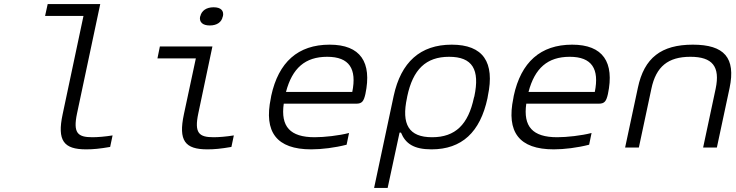

<svg xmlns="http://www.w3.org/2000/svg" viewBox="-20 -730 3640 950"><path d="M437 -51C364 -51 341 -72 361 -168L476 -710H216L203 -651H393L290 -165C262 -34 295 9 406 9C441 9 473 6 525 -3L537 -60C500 -54 463 -51 437 -51Z M1037 -51C964 -51 941 -72 961 -168L1031 -500H771L759 -441H949L890 -165C862 -34 895 9 1006 9C1041 9 1073 6 1125 -3L1137 -60C1100 -54 1063 -51 1037 -51ZM970 -648C965 -621 982 -604 1018 -604C1054 -604 1077 -621 1082 -648L1083 -649C1089 -677 1073 -694 1037 -694C1001 -694 977 -677 971 -649Z M1788 -265C1821 -422 1764 -509 1611 -509C1454 -509 1358 -422 1322 -256L1320 -244C1285 -77 1348 9 1520 9C1572 9 1637 1 1695 -14L1707 -72C1657 -59 1585 -51 1537 -51C1415 -51 1368 -104 1384 -217H1743C1772 -217 1780 -230 1788 -265ZM1395 -275C1426 -393 1490 -449 1599 -449C1709 -449 1746 -389 1723 -275Z M2392 -244 2394 -256C2429 -422 2371 -509 2215 -509C2059 -509 1964 -422 1928 -256L1831 200H1898L1957 -74H1964C1986 -20 2027 9 2115 9C2265 9 2356 -76 2392 -244ZM1994 -247 1995 -253C2023 -386 2087 -449 2202 -449C2318 -449 2355 -386 2327 -253L2325 -247C2297 -114 2233 -51 2118 -51C2003 -51 1965 -114 1994 -247Z M2988 -265C3021 -422 2964 -509 2811 -509C2654 -509 2558 -422 2522 -256L2520 -244C2485 -77 2548 9 2720 9C2772 9 2837 1 2895 -14L2907 -72C2857 -59 2785 -51 2737 -51C2615 -51 2568 -104 2584 -217H2943C2972 -217 2980 -230 2988 -265ZM2595 -275C2626 -393 2690 -449 2799 -449C2909 -449 2946 -389 2923 -275Z M3136 -295 3073 0H3141L3203 -291C3226 -401 3286 -449 3396 -449C3505 -449 3544 -401 3521 -291L3459 0H3527L3590 -295C3621 -444 3564 -509 3408 -509C3252 -509 3167 -444 3136 -295Z"/></svg>

Font: LT Wave Mono Light
Style: Italic
Weight: 300
Designer: Daniel Lyons
Version: Version 2.5 (Glyphs App)